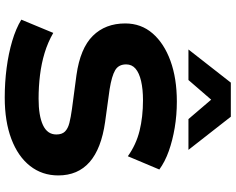

<svg xmlns="http://www.w3.org/2000/svg" viewBox="-112 -872 995 811"><g transform="rotate(90 385.5 -466.5)"><path d="M392 11Q328 11 267 3Q206 -5 153.5 -20.5Q101 -36 63 -59L119 -194Q159 -171 203.5 -157.5Q248 -144 297 -138Q346 -132 397 -132Q469 -132 508.5 -150.5Q548 -169 548 -207Q548 -231 535.5 -243.5Q523 -256 499.5 -262Q476 -268 440 -273L297 -292Q184 -308 131.5 -361Q79 -414 79 -498Q79 -565 121 -613.5Q163 -662 237 -689Q311 -716 409 -716Q466 -716 519.5 -707Q573 -698 618 -682Q663 -666 696 -642L640 -509Q591 -544 532.5 -558.5Q474 -573 403 -573Q357 -573 322.5 -565Q288 -557 270 -541.5Q252 -526 252 -502Q252 -470 276.5 -455.5Q301 -441 357 -432L495 -413Q608 -397 664.5 -347.5Q721 -298 721 -215Q721 -147 681 -96Q641 -45 567 -17Q493 11 392 11ZM189 -765 329 -944H473L613 -765H483L401 -861L318 -765Z"/></g></svg>

Font: Nunito Sans 7pt SemiExpanded ExtraBold
Style: Regular
Weight: 800
Width: 6
Designer: Vernon Adams
Foundry: Vernon Adams
Version: Version 3.101;gftools[0.9.27]